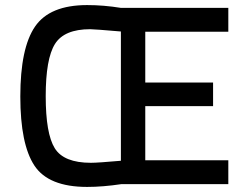

<svg xmlns="http://www.w3.org/2000/svg" viewBox="-20 -725 984 756"><path d="M879 0H458Q385 11 323 11Q171 11 115.5 -73Q60 -157 60 -345Q60 -536 118 -620.5Q176 -705 323 -705Q388 -705 456 -694H879V-600H552V-400H819V-307H552V-94H879ZM338 -84Q365 -84 456 -92V-601Q351 -610 335 -610Q233 -610 196.5 -552Q160 -494 160 -346Q160 -199 195.5 -141.5Q231 -84 338 -84Z"/></svg>

Font: TitilliumText22L Lt
Style: Medium
Weight: 500
Designer: Campivisivi
Foundry: Campivisivi
Version: 1.000